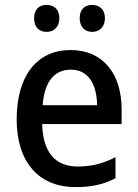

<svg xmlns="http://www.w3.org/2000/svg" viewBox="-20 -753 561 783"><path d="M119 -679C119 -641 141 -623 170 -623C199 -623 222 -642 222 -679C222 -716 199 -733 170 -733C141 -733 119 -716 119 -679ZM305 -679C305 -642 327 -623 356 -623C384 -623 408 -642 408 -679C408 -716 384 -733 356 -733C327 -733 305 -716 305 -679ZM268 -549C133 -549 48 -447 48 -266C48 -92 138 10 288 10C355 10 402 -1 451 -26V-112C400 -86 355 -74 297 -74C204 -74 155 -133 152 -247H476V-307C476 -452 400 -549 268 -549ZM269 -469C341 -469 375 -408 376 -324H154C161 -419 201 -469 269 -469Z"/></svg>

Font: Noto Sans Devanagari SemiCondensed Medium
Style: Regular
Weight: 500
Width: 4
Designer: Jelle Bosma - Monotype Design Team
Foundry: Monotype Imaging Inc.
Version: Version 2.004